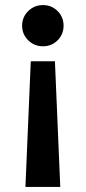

<svg xmlns="http://www.w3.org/2000/svg" viewBox="-20 -736 337 755"><path d="M196 -495 217 -1H80L101 -495ZM149 -716Q183 -716 206.5 -692.5Q230 -669 230 -635Q230 -601 206.5 -577.5Q183 -554 149 -554Q115 -554 91 -577.5Q67 -601 67 -635Q67 -669 91 -692.5Q115 -716 149 -716Z"/></svg>

Font: Zen Kaku Gothic Antique Black
Style: Regular
Weight: 900
Designer: Yoshimichi Ohira
Foundry: Positype
Version: Version 1.001